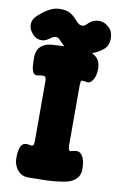

<svg xmlns="http://www.w3.org/2000/svg" viewBox="-145 -928 620 1003"><g transform="rotate(10 165.5 -427.0)"><path d="M79 21Q43 21 21.5 -5.5Q0 -32 0 -68Q0 -109 9.5 -129Q19 -149 36 -149Q45 -150 52 -148.5Q59 -147 67 -146Q76 -147 78 -155Q80 -163 80 -171V-493Q80 -517 64 -516Q57 -516 50 -515.5Q43 -515 36 -513Q20 -509 12 -521.5Q4 -534 2 -555.5Q0 -577 0 -602Q0 -639 21 -659.5Q42 -680 76 -683Q170 -691 264 -683Q298 -680 319 -659.5Q340 -639 340 -602Q340 -565 326 -542Q312 -519 292 -523Q288 -524 282.5 -525Q277 -526 269 -526Q263 -526 261.5 -517.5Q260 -509 260 -501V-179Q260 -153 273 -153Q278 -154 287 -156.5Q296 -159 304 -159Q324 -160 337 -137Q350 -114 350 -68Q350 -37 328 -16.5Q306 4 267 10Q219 18 172 19.5Q125 21 79 21ZM-30 -725Q-47 -745 -47 -769Q-47 -793 -29 -812Q-17 -824 1 -838.5Q19 -853 42.5 -864Q66 -875 92 -875Q125 -875 144 -864Q163 -853 174.5 -839.5Q186 -826 197.5 -816.5Q209 -807 226 -810Q234 -812 241 -820Q248 -828 256 -834Q276 -849 302.5 -849Q329 -849 349 -831L354 -827Q369 -815 374.5 -793.5Q380 -772 376 -750Q372 -728 358 -714Q336 -693 298 -677.5Q260 -662 226 -662Q192 -662 171 -672Q150 -682 137 -694.5Q124 -707 115 -717Q106 -727 96 -727Q85 -727 77.5 -722.5Q70 -718 60 -711Q39 -695 15 -697.5Q-9 -700 -26 -720Z"/></g></svg>

Font: Winky Sans ExtraBold
Style: Regular
Weight: 800
Designer: Simon Atzbach
Foundry: typofactur
Version: Version 1.205